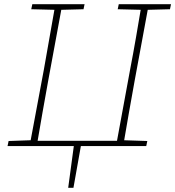

<svg xmlns="http://www.w3.org/2000/svg" viewBox="-20 -696 835 915"><path d="M121 0 189 -364Q203 -442 216.5 -520Q230 -598 244 -676H277L210 -313Q196 -235 182 -156.5Q168 -78 155 0ZM129 -652 134 -676H383L378 -652L265 -649H250ZM533 0 600 -364Q615 -442 628.5 -520Q642 -598 655 -676H689L622 -313Q608 -235 594 -156.5Q580 -78 567 0ZM541 -652 546 -676H795L790 -652L676 -649H661ZM16 0 21 -24 135 -28H144L142 0ZM550 0 552 -28H561L682 -24L677 0ZM145 0 148 -25H548L546 0ZM305 199 333 -9H367L330 199Z"/></svg>

Font: Source Serif 4 ExtraLight
Style: Italic
Weight: 250
Italic angle: -12°
Designer: Frank Grießhammer
Foundry: Adobe Systems Incorporated
Version: Version 4.004;hotconv 1.0.116;makeotfexe 2.5.65601